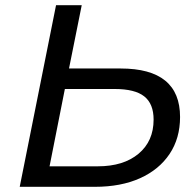

<svg xmlns="http://www.w3.org/2000/svg" viewBox="-20 -720 757 740"><path d="M445 -456Q674 -456 674 -269Q674 -187 633.5 -126.5Q593 -66 519.5 -33Q446 0 346 0H56L196 -700H295L246 -456ZM357 -79Q456 -79 514 -127.5Q572 -176 572 -259Q572 -320 536 -348.5Q500 -377 422 -377H230L171 -79Z"/></svg>

Font: Montserrat Medium
Style: Italic
Weight: 500
Italic angle: -11.3°
Designer: Julieta Ulanovsky
Foundry: Julieta Ulanovsky
Version: Version 9.000; ttfautohint (v1.8.4.7-5d5b)